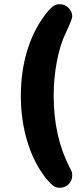

<svg xmlns="http://www.w3.org/2000/svg" viewBox="-20 -705 385 912"><path d="M79 -249Q79 -133 110.5 -30.5Q142 72 200 144Q221 169 234 178Q247 187 264 187Q289 187 306 170Q323 153 323 128Q323 120 321 112Q319 104 311 91Q273 17 254 -68Q235 -153 235 -250Q235 -335 250.5 -415Q266 -495 293 -550Q323 -613 323 -627Q323 -650 305.5 -667.5Q288 -685 264 -685Q248 -685 236.5 -678Q225 -671 208 -652Q145 -576 112 -473.5Q79 -371 79 -249Z"/></svg>

Font: Beiruti Black
Style: Regular
Weight: 900
Designer: Arlette Boutros
Foundry: Boutros
Version: Version 1.41